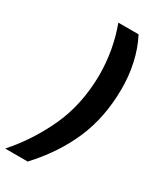

<svg xmlns="http://www.w3.org/2000/svg" viewBox="-286 -791 847 1019"><g transform="rotate(30 137.5 -281.5)"><path d="M-66 158H72Q188 33 249 -107.5Q310 -248 311 -421Q312 -500 295 -578Q278 -656 244 -721H120Q172 -581 172 -427Q170 -246 103.5 -102Q37 42 -66 158Z"/></g></svg>

Font: Noto Sans Display Extra
Style: Italic
Weight: 800
Italic angle: -12°
Designer: Monotype Design Team
Foundry: Monotype Imaging Inc.
Version: Version 1.900